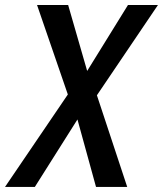

<svg xmlns="http://www.w3.org/2000/svg" viewBox="-110 -534 643 757"><path d="M268.6 203.1H391.6L256.8 -204.6H248L158.7 -514.2H36.1L167.5 -132.3H176.3ZM-90.3 203.1H27.3L243.2 -138.7H258.8L512.7 -514.2H394.5L209 -214.4H193.4Z"/></svg>

Font: Roboto Flex
Style: wght 500 wdth 100 opsz 14.0 GRAD 0.00 slnt -10.00 XTRA 468 XOPQ 96 YOPQ 79 YTLC 514 YTUC 712 YTAS 750 YTDE -203.00 YTFI 738
Weight: 500
Italic angle: -10°
Designer: Berlow after Robertson
Foundry: Google
Version: Version 3.100